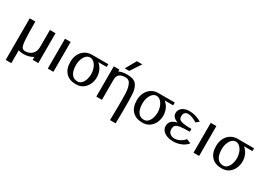

<svg xmlns="http://www.w3.org/2000/svg" viewBox="-3 -1697 3927 2840"><g transform="rotate(30 1960.5 -276.5)"><path d="M162 -19Q196 -6 249 -6Q343 -6 411 -50V0H507V-510H411V-221Q411 -142 365 -98Q319 -54 249 -54Q210 -54 192.5 -83Q175 -112 168.5 -205.5Q162 -299 162 -510H66V200H162Z M765 0V-510H669V0Z M1412 -504H1111V-503Q1058 -499 1016 -472Q965 -440 936.5 -383Q908 -326 908 -255Q908 -136 969.5 -71Q1031 -6 1143 -6Q1212 -6 1261.5 -40Q1311 -74 1337 -130Q1363 -186 1363 -250Q1363 -314 1335 -373Q1310 -422 1268 -456H1412ZM1130 -456Q1170 -456 1201.5 -425Q1233 -394 1250 -346.5Q1267 -299 1267 -250Q1267 -201 1252.5 -156Q1238 -111 1210 -82.5Q1182 -54 1143 -54Q1075 -54 1039.5 -105.5Q1004 -157 1004 -255Q1004 -310 1021 -356.5Q1038 -403 1067 -429.5Q1096 -456 1130 -456Z M1849 -753H1756L1653 -572H1729ZM1943 200Q1953 -276 1934 -357.5Q1915 -439 1872 -475Q1829 -511 1730 -511Q1650 -511 1594 -484V-517H1498V0H1594V-348Q1594 -463 1730 -463Q1782 -463 1806 -427.5Q1830 -392 1843.5 -317.5Q1857 -243 1847 200Z M2547 -504H2246V-503Q2193 -499 2151 -472Q2100 -440 2071.5 -383Q2043 -326 2043 -255Q2043 -136 2104.5 -71Q2166 -6 2278 -6Q2347 -6 2396.5 -40Q2446 -74 2472 -130Q2498 -186 2498 -250Q2498 -314 2470 -373Q2445 -422 2403 -456H2547ZM2265 -456Q2305 -456 2336.5 -425Q2368 -394 2385 -346.5Q2402 -299 2402 -250Q2402 -201 2387.5 -156Q2373 -111 2345 -82.5Q2317 -54 2278 -54Q2210 -54 2174.5 -105.5Q2139 -157 2139 -255Q2139 -310 2156 -356.5Q2173 -403 2202 -429.5Q2231 -456 2265 -456Z M3049 -96 2975 -126Q2941 -84 2896 -62Q2851 -40 2807 -40Q2760 -40 2729.5 -65.5Q2699 -91 2699 -138Q2699 -181 2719.5 -202.5Q2740 -224 2793.5 -232.5Q2847 -241 2956 -241V-289Q2866 -289 2817.5 -297.5Q2769 -306 2749.5 -324Q2730 -342 2730 -374Q2730 -416 2749.5 -437Q2769 -458 2805 -458Q2867 -458 2959 -402L3009 -444Q2961 -473 2907.5 -488.5Q2854 -504 2805 -504Q2730 -504 2682 -470Q2634 -436 2634 -374Q2634 -303 2732 -269Q2666 -253 2634.5 -221Q2603 -189 2603 -138Q2603 -93 2631.5 -60Q2660 -27 2707 -10Q2754 7 2810 7Q2879 7 2944 -19.5Q3009 -46 3049 -96Z M3254 0V-510H3158V0Z M3901 -504H3600V-503Q3547 -499 3505 -472Q3454 -440 3425.5 -383Q3397 -326 3397 -255Q3397 -136 3458.5 -71Q3520 -6 3632 -6Q3701 -6 3750.5 -40Q3800 -74 3826 -130Q3852 -186 3852 -250Q3852 -314 3824 -373Q3799 -422 3757 -456H3901ZM3619 -456Q3659 -456 3690.5 -425Q3722 -394 3739 -346.5Q3756 -299 3756 -250Q3756 -201 3741.5 -156Q3727 -111 3699 -82.5Q3671 -54 3632 -54Q3564 -54 3528.5 -105.5Q3493 -157 3493 -255Q3493 -310 3510 -356.5Q3527 -403 3556 -429.5Q3585 -456 3619 -456Z"/></g></svg>

Font: LXGW Marker Gothic
Style: Regular
Weight: 400
Version: Version 1.001